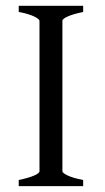

<svg xmlns="http://www.w3.org/2000/svg" viewBox="-20 -635 357 655"><path d="M43.9 0V-21Q77.1 -27.8 95.9 -35.9Q114.7 -43.9 114.7 -50.8V-564Q114.7 -569.8 96.9 -578.6Q79.1 -587.4 43.9 -594.2V-615.2H263.7V-594.2Q230.5 -587.4 211.7 -579.1Q192.9 -570.8 192.9 -564V-50.8Q192.9 -44.9 210.7 -36.4Q228.5 -27.8 263.7 -21V0Z"/></svg>

Font: Noto Serif Devanagari
Style: Regular
Weight: 400
Designer: Monotype Design Team
Foundry: Monotype Imaging Inc.
Version: Version 1.01